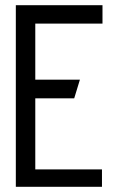

<svg xmlns="http://www.w3.org/2000/svg" viewBox="-20 -720 448 740"><path d="M41 0H373V-67H116V-341H266L288 -413H116V-629H375V-700H41Z"/></svg>

Font: Advent Pro Medium
Style: Regular
Weight: 500
Designer: VivaRado, Andreas Kalpakidis
Foundry: VivaRado, Andreas Kalpakidis
Version: Version 3.000